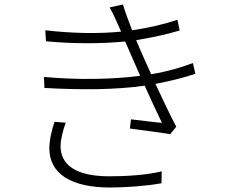

<svg xmlns="http://www.w3.org/2000/svg" viewBox="-20 -803 1040 856"><path d="M223 -260C212 -226 200 -182 200 -142C200 -27 299 33 471 33C541 33 635 26 700 14L701 -39C630 -22 540 -17 468 -17C319 -17 250 -67 250 -152C250 -179 261 -224 273 -256ZM840 -522C795 -505 732 -485 654 -472C632 -520 614 -561 604 -584L587 -624C656 -635 728 -651 781 -667L771 -715C713 -695 639 -678 569 -668C554 -707 539 -747 528 -783L469 -770C479 -752 487 -737 499 -709C505 -695 512 -679 520 -662C420 -652 303 -654 182 -668L185 -619C310 -607 436 -608 538 -618C545 -602 552 -586 559 -570C570 -544 587 -506 605 -465C482 -449 329 -446 176 -460L178 -411C333 -402 493 -402 625 -421C653 -359 682 -296 702 -255C669 -259 617 -264 564 -271L559 -230C621 -222 693 -212 739 -205L766 -238C739 -288 705 -361 673 -429C747 -443 806 -459 851 -474Z"/></svg>

Font: Noto Sans CJK KR Light
Style: Regular
Weight: 300
Designer: Ryoko NISHIZUKA (kana & ideographs); Paul D. Hunt (Latin, Greek & Cyrillic); Wenlong ZHANG (bopomofo); Sandoll Communica
Foundry: Adobe Systems Incorporated
Version: Version 1.004;PS 1.004;hotconv 1.0.82;makeotf.lib2.5.63406